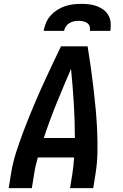

<svg xmlns="http://www.w3.org/2000/svg" viewBox="-20 -975 640 995"><path d="M25 0 37 -74Q46 -131 64 -187Q82 -243 103 -298Q124 -353 147 -408.5Q170 -464 194.5 -518.5Q219 -573 244.5 -627Q270 -681 296 -735H434Q443 -681 450.5 -627Q458 -573 464.5 -518Q471 -463 476 -408.5Q481 -354 483.5 -298Q486 -242 485 -186Q484 -130 475 -74L463 0H343L355 -74Q358 -95 360.5 -116.5Q363 -138 364 -159H176Q170 -138 165 -116.5Q160 -95 157 -74L145 0ZM207 -260H368Q368 -350 362.5 -439.5Q357 -529 348 -618Q310 -530 273.5 -440.5Q237 -351 207 -260ZM206 -815Q210 -836 218.5 -856.5Q227 -877 242 -894Q257 -911 276.5 -923.5Q296 -936 317 -943Q338 -950 359.5 -952.5Q381 -955 402 -955Q423 -955 443.5 -952.5Q464 -950 482.5 -943Q501 -936 517 -924Q533 -912 542.5 -894.5Q552 -877 553.5 -856.5Q555 -836 552 -815H446Q448 -827 444.5 -838Q441 -849 432 -855.5Q423 -862 411 -864.5Q399 -867 388 -867Q375 -867 363 -864.5Q351 -862 340 -855.5Q329 -849 321.5 -838Q314 -827 312 -815Z"/></svg>

Font: Zed Sans Extended
Style: Bold Italic
Weight: 700
Width: 7
Italic angle: -9°
Designer: Belleve Invis
Foundry: Belleve Invis
Version: Version 1.0.0; ttfautohint (v1.8.4)